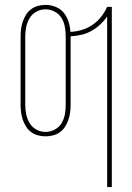

<svg xmlns="http://www.w3.org/2000/svg" viewBox="-20 -548 540 783"><path d="M417 215V-481Q404 -462 387.5 -447Q371 -432 352 -421.5Q333 -411 311.5 -406Q290 -401 268 -400V-120Q268 -105 266 -89.5Q264 -74 259 -59.5Q254 -45 245.5 -31.5Q237 -18 224.5 -9Q212 0 196.5 4Q181 8 166 8Q150 8 135 4Q120 0 107.5 -9Q95 -18 86.5 -31.5Q78 -45 73 -59.5Q68 -74 66 -89.5Q64 -105 64 -120V-400Q64 -415 66 -430.5Q68 -446 73 -460.5Q78 -475 86.5 -488.5Q95 -502 107.5 -511Q120 -520 135 -524Q150 -528 166 -528Q187 -528 207 -520Q227 -512 240 -496Q253 -480 259.5 -459.5Q266 -439 267 -418Q291 -419 314 -426Q337 -433 357 -446.5Q377 -460 392 -479Q407 -498 417 -520H436V215ZM166 -10Q185 -10 203 -19.5Q221 -29 231 -45.5Q241 -62 244.5 -81.5Q248 -101 248 -120V-400Q248 -419 244.5 -438.5Q241 -458 231 -474.5Q221 -491 203 -500.5Q185 -510 166 -510Q146 -510 128.5 -500.5Q111 -491 101 -474.5Q91 -458 87 -438.5Q83 -419 83 -400V-120Q83 -101 87 -81.5Q91 -62 101 -45.5Q111 -29 128.5 -19.5Q146 -10 166 -10Z"/></svg>

Font: Iosevka SS04 Thin
Style: Regular
Weight: 100
Monospace: yes
Designer: Belleve Invis
Foundry: Belleve Invis
Version: Version 19.0.0; ttfautohint (v1.8.4)